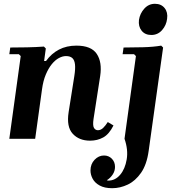

<svg xmlns="http://www.w3.org/2000/svg" viewBox="-20 -730 919 1010"><path d="M547 -88 577 -70Q554 -24 523 -7Q492 10 454 10Q396 10 362.5 -26.5Q329 -63 341 -140L371 -330Q377 -368 374.5 -391Q372 -414 360.5 -424.5Q349 -435 327 -435Q309 -435 289.5 -424.5Q270 -414 252.5 -392.5Q235 -371 221 -338Q207 -305 201 -260L165 0H29L89 -435L79 -445H29L34 -480Q73 -480 122 -481Q171 -482 211 -485L221 -475L212 -409H222Q250 -448 290 -469Q330 -490 382 -490Q460 -490 489 -446.5Q518 -403 507 -330L472 -104Q467 -69 474.5 -57Q482 -45 495 -45Q510 -45 522.5 -57Q535 -69 547 -88ZM828 -490 838 -480 762 64Q752 136 722 179Q692 222 652 241Q612 260 570 260Q530 260 504.5 246Q479 232 467.5 210.5Q456 189 456 167Q456 133 477.5 110.5Q499 88 527 88Q552 88 568.5 105Q585 122 585 148Q585 170 572.5 188.5Q560 207 542 218Q546 220 550 220Q586 220 612 189.5Q638 159 646.5 108.5Q655 58 635 0L695 -435L685 -445H625L630 -480Q677 -480 732.5 -481.5Q788 -483 828 -490ZM776 -546Q743 -546 725 -568.5Q707 -591 711 -625Q716 -659 739 -684.5Q762 -710 795 -710Q828 -710 846 -687.5Q864 -665 859 -631Q855 -597 832.5 -571.5Q810 -546 776 -546Z"/></svg>

Font: Brygada 1918
Style: Bold Italic
Weight: 700
Italic angle: -8°
Designer: Mateusz Machalski | Borys Kosmynka | Przemek Hoffer
Foundry: NIEPODLEGLA 2018
Version: Version 3.006